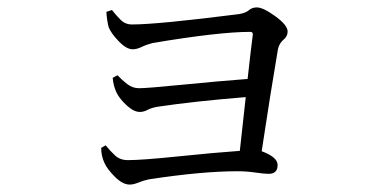

<svg xmlns="http://www.w3.org/2000/svg" viewBox="-20 -508 1040 518"><path d="M267 -476 282 -481Q293 -467 305.5 -454.5Q318 -442 336 -442Q405 -442 625 -470Q643 -473 651.5 -480.5Q660 -488 673 -488Q690 -488 723 -464Q756 -440 756 -423Q756 -410 745 -401Q734 -392 730 -376Q710 -259 686 -100Q729 -84 729 -63Q729 -39 705 -39Q693 -39 669 -42.5Q645 -46 621 -46Q524 -46 381 -24Q367 -21 353.5 -15.5Q340 -10 330 -10Q311 -10 290 -31Q269 -52 262 -68Q253 -87 253 -109L265 -116Q277 -101 290.5 -88.5Q304 -76 325 -76Q363 -76 460 -86Q557 -96 627 -101Q634 -164 643 -246Q506 -235 405 -220Q388 -217 378 -211.5Q368 -206 357 -206Q341 -206 322 -223.5Q303 -241 295 -257Q286 -275 284 -298L297 -305Q309 -292 323.5 -281Q338 -270 355 -270Q377 -270 473 -279.5Q569 -289 648 -295Q657 -376 662 -414Q663 -422 655 -422Q571 -422 392 -392Q376 -388 362.5 -381.5Q349 -375 338 -375Q321 -375 300 -397Q279 -419 273 -435Q268 -456 267 -476Z"/></svg>

Font: Han-Nom Khai
Style: Regular
Weight: 400
Version: Version 1.200;June 22, 2023;FontCreator 14.0.0.2814 64-bit